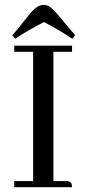

<svg xmlns="http://www.w3.org/2000/svg" viewBox="-20 -775 357 795"><path d="M278.3 0H39.1V-25.4H117.2V-560.5H39.1V-585.9H278.3V-560.5H201.2V-25.4H252.9C256.2 -25.4 259.4 -25.1 262.7 -24.4C273.1 -22.5 278.3 -14.3 278.3 0ZM279.3 -614.3C250.7 -634.4 211.6 -657.6 162.1 -683.6C119.8 -662.1 80.1 -639.3 43 -615.2L31.2 -628.9C45.6 -645.2 63.2 -666.7 84 -693.4C93.8 -705.7 100.9 -714.5 105.5 -719.7C125 -743.2 143.2 -754.9 160.2 -754.9C167.3 -754.9 174.2 -753.3 180.7 -750C192.4 -744.1 211.3 -725.3 237.3 -693.4C258.1 -667.3 276 -646.2 291 -629.9Z"/></svg>

Font: Abhaya Libre
Style: Regular
Weight: 400
Designer: Pushpananda Ekanayake, Sol Matas, Pathum Egodawatta
Foundry: Mooniak
Version: Version 1.041; ; ttfautohint (v1.5)